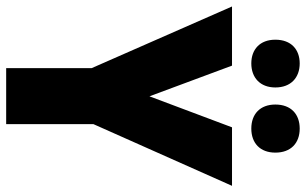

<svg xmlns="http://www.w3.org/2000/svg" viewBox="-200 -768 968 607"><g transform="rotate(90 283.5 -464.0)"><path d="M105 -851C105 -802 136 -775 180 -775C225 -775 256 -803 256 -851C256 -900 225 -928 180 -928C136 -928 105 -901 105 -851ZM310 -851C310 -803 340 -775 386 -775C432 -775 462 -803 462 -851C462 -900 432 -928 386 -928C341 -928 310 -901 310 -851ZM284 -453 187 -714H0L195 -270V0H372V-276L567 -714H382Z"/></g></svg>

Font: Noto Sans Thai Looped Condensed Black
Style: Regular
Weight: 900
Width: 3
Designer: Sasikarn Vongin, Ben Mitchell
Foundry: The Fontpad Ltd
Version: Version 1.001